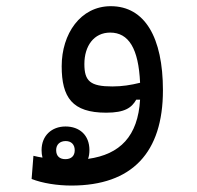

<svg xmlns="http://www.w3.org/2000/svg" viewBox="-20 -362 626 611"><path d="M207 228.5C400.9 228.5 498.5 123 498.5 -74.7C498.5 -242.7 440.9 -342.3 332.5 -342.3C235.8 -342.3 176.3 -253.9 176.3 -151.4C176.3 -51.8 210 -3.4 317.9 -3.4C377 -3.4 398.9 -19 413.6 -44.9H425.8C418.9 71.3 362.3 129.4 260.3 143.6C263.2 135.3 264.6 126 264.6 115.7C264.6 67.4 232.4 40.5 188.5 40.5C145 40.5 112.3 69.3 112.3 115.7C112.3 124.5 113.3 132.3 115.2 139.6C106 138.2 96.2 136.2 86.4 133.8L80.6 207.5C115.2 221.2 163.1 228.5 207 228.5ZM425.8 -98.6C396 -91.3 369.1 -86.9 337.4 -86.9C267.1 -86.9 248.5 -104 248.5 -158.2C248.5 -215.8 278.8 -258.3 330.6 -258.3C389.6 -258.3 420.9 -207.5 425.8 -98.6ZM188 144.5C170.4 144.5 158.7 135.3 158.7 115.7C158.7 97.7 170.9 86.9 189 86.9C207 86.9 217.8 98.1 217.8 116.2C217.8 134.8 206.1 144.5 188 144.5Z"/></svg>

Font: Cascadia Mono PL SemiLight
Style: Regular
Weight: 350
Monospace: yes
Designer: Aaron Bell
Foundry: Saja Typeworks
Version: Version 2404.023